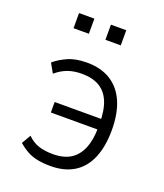

<svg xmlns="http://www.w3.org/2000/svg" viewBox="-133 -796 765 894"><g transform="rotate(20 249.5 -349.5)"><path d="M222 8Q185 8 156 2Q127 -4 104 -17Q81 -30 61 -48L87 -93Q112 -68 142.5 -58Q173 -48 213 -48Q267 -48 301 -69.5Q335 -91 352.5 -133.5Q370 -176 370 -238L378 -227H139V-279H378L370 -257Q370 -323 352.5 -364.5Q335 -406 300.5 -426Q266 -446 214 -446Q175 -446 144.5 -435Q114 -424 86 -400L60 -446Q85 -468 123.5 -485.5Q162 -503 219 -503Q289 -503 337 -472.5Q385 -442 409.5 -385Q434 -328 434 -246Q434 -166 410 -108.5Q386 -51 338.5 -21.5Q291 8 222 8ZM262 -632V-707H338V-632ZM104 -632V-707H180V-632Z"/></g></svg>

Font: Nunito Sans 7pt Condensed Light
Style: Regular
Weight: 300
Width: 3
Designer: Vernon Adams
Foundry: Vernon Adams
Version: Version 3.101;gftools[0.9.27]